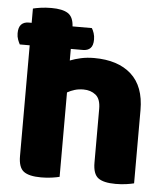

<svg xmlns="http://www.w3.org/2000/svg" viewBox="-51 -737 693 791"><g transform="rotate(5 295.5 -341.5)"><path d="M224 -1Q213 2 192.5 5Q172 8 148 8Q98 8 76 -8.5Q54 -25 54 -72V-530H13Q9 -537 4.5 -549Q0 -561 0 -575Q0 -600 11 -611.5Q22 -623 42 -623H54V-682Q65 -685 85.5 -688Q106 -691 130 -691Q176 -691 198.5 -676.5Q221 -662 223 -623H303Q308 -615 312 -603Q316 -591 316 -577Q316 -552 305 -541Q294 -530 274 -530H224V-482Q244 -490 269 -495.5Q294 -501 323 -501Q422 -501 477 -451.5Q532 -402 532 -304V-1Q521 2 500.5 5Q480 8 456 8Q406 8 384 -8.5Q362 -25 362 -72V-294Q362 -335 341.5 -351.5Q321 -368 291 -368Q271 -368 254.5 -363Q238 -358 224 -350V-1Z"/></g></svg>

Font: Baloo Paaji 2 ExtraBold
Style: Regular
Weight: 800
Designer: Shuchita Grover, Noopur Datye and Ek Type
Foundry: Ek Type
Version: Version 1.640;hotconv 1.0.111;makeotfexe 2.5.65597; ttfautoh